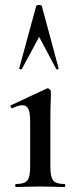

<svg xmlns="http://www.w3.org/2000/svg" viewBox="-20 -750 306 770"><path d="M44 -12Q78 -12 89.5 -26Q101 -40 101 -81V-263Q101 -297 94 -312.5Q87 -328 70 -328Q54 -328 30 -316H29Q25 -316 23 -321Q21 -326 24 -328L168 -395L171 -396Q175 -396 179.5 -391.5Q184 -387 184 -384V-363Q182 -321 182 -264V-81Q182 -40 193.5 -26Q205 -12 239 -12Q242 -12 242 -6Q242 0 239 0Q214 0 199 -1L141 -2L83 -1Q69 0 44 0Q41 0 41 -6Q41 -12 44 -12ZM215 -475Q215 -473 210.5 -472Q206 -471 205 -474L137 -602L68 -474Q67 -471 61.5 -472.5Q56 -474 57 -476L125 -725Q126 -730 136 -730Q147 -730 148 -725L215 -476Z"/></svg>

Font: Cormorant Garamond SemiBold
Style: Regular
Weight: 600
Designer: Christian Thalmann (Catharsis Fonts)
Foundry: Catharsis Fonts
Version: Version 4.000